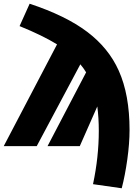

<svg xmlns="http://www.w3.org/2000/svg" viewBox="-40 -784 732 1030"><path d="M613 226 459 204Q490 58 490 -82Q490 -151 482 -213L388 0H215L422 -396Q408 -419 391 -439L157 0H-20L266 -546Q188 -594 65 -644L119 -764Q313 -700 428 -613Q543 -526 597 -405Q655 -276 655 -87Q655 -15 643 71Q631 157 613 226Z"/></svg>

Font: Trujillo Black
Style: Regular
Weight: 900
Designer: Fira Sans original fonts by bBox Type GmbH, Carrois Corporate GbR, & Edenspiekermann AG / Changes by Cristiano Sobral
Foundry: Fira Sans original fonts by bBox Type GmbH, Carrois Corporate GbR, & Edenspiekermann AG / Changes by Cristiano Sobral
Version: Version 4.301;July 28, 2020;FontCreator 13.0.0.2655 64-bit